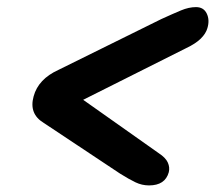

<svg xmlns="http://www.w3.org/2000/svg" viewBox="-20 -620 622 554"><path d="M467 -123Q456.5 -85 410 -85Q389.5 -85 370.8 -94Q352 -103 326.5 -119L106 -265.5Q63 -291.5 77 -342Q90.5 -392 149 -418.5L445.5 -565Q479.5 -580.5 502.2 -590Q525 -599.5 545.5 -599.5Q567.5 -599.5 576.5 -581Q585.5 -562.5 578.5 -539Q574 -523 559.2 -508.5Q544.5 -494 517 -481L220 -332L438 -178Q458 -165 464.2 -151Q470.5 -137 467 -123Z"/></svg>

Font: Fraunces 9pt Soft Black
Style: Italic
Weight: 900
Italic angle: -16°
Version: Version 1.000;[b76b70a41]